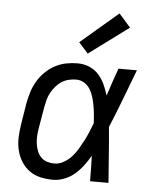

<svg xmlns="http://www.w3.org/2000/svg" viewBox="-54 -816 709 871"><g transform="rotate(5 300.0 -381.0)"><path d="M220 8Q190 8 161.5 1.5Q133 -5 111 -21.5Q89 -38 74.5 -61.5Q60 -85 53.5 -113Q47 -141 48 -170.5Q49 -200 54 -230L70 -330Q75 -355 83 -380.5Q91 -406 105 -429.5Q119 -453 139 -472.5Q159 -492 183.5 -505Q208 -518 234 -523Q260 -528 286 -528Q314 -528 339 -517.5Q364 -507 381.5 -487.5Q399 -468 410 -444Q421 -420 429 -394Q439 -426 450 -457.5Q461 -489 472 -520H556Q530 -453 505 -386Q480 -319 452 -253Q458 -190 462.5 -126.5Q467 -63 472 0H388Q388 -28 387.5 -56Q387 -84 386 -113V-114Q386 -115 386 -115Q386 -115 386 -116Q372 -92 355.5 -70Q339 -48 318 -30Q297 -12 271 -2Q245 8 220 8ZM220 -66Q241 -66 261.5 -77.5Q282 -89 297.5 -106Q313 -123 324.5 -142.5Q336 -162 346.5 -182Q357 -202 365.5 -222.5Q374 -243 382 -264Q381 -284 379 -304Q377 -324 373.5 -343.5Q370 -363 364.5 -381.5Q359 -400 349 -416.5Q339 -433 322.5 -443.5Q306 -454 286 -454Q269 -454 252 -450Q235 -446 220 -436.5Q205 -427 193 -413Q181 -399 172.5 -383.5Q164 -368 159.5 -351Q155 -334 152 -318L135 -218Q132 -200 131 -182.5Q130 -165 132.5 -148Q135 -131 141 -115.5Q147 -100 158.5 -88Q170 -76 186 -71Q202 -66 220 -66ZM327 -576 284 -624 455 -770 508 -710Z"/></g></svg>

Font: Iosevka SS04 Extended
Style: Italic
Weight: 400
Width: 7
Italic angle: -9°
Monospace: yes
Designer: Belleve Invis
Foundry: Belleve Invis
Version: Version 19.0.0; ttfautohint (v1.8.4)